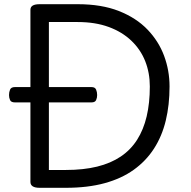

<svg xmlns="http://www.w3.org/2000/svg" viewBox="-20 -895 909 915"><path d="M169 0Q125 0 125 -28V-848Q125 -862 136 -868.5Q147 -875 169 -875H350Q464 -875 546.5 -842.5Q629 -810 682.5 -754.5Q736 -699 762 -629Q788 -559 788 -483Q788 -395 770 -320.5Q752 -246 714 -187Q676 -128 617.5 -86Q559 -44 478.5 -22Q398 0 294 0ZM213 -85H294Q378 -85 443 -101Q508 -117 555.5 -149Q603 -181 633.5 -229Q664 -277 679 -340.5Q694 -404 694 -483Q694 -548 672 -603.5Q650 -659 606 -701Q562 -743 498 -766.5Q434 -790 350 -790H213ZM51 -407Q33 -407 28 -418Q23 -429 23 -442Q23 -456 28 -468Q33 -480 51 -480H416Q433 -480 438 -468Q443 -456 443 -442Q443 -429 438 -418Q433 -407 416 -407Z"/></svg>

Font: Playwrite GB J
Style: Regular
Weight: 400
Designer: Veronika Burian, José Scaglione
Foundry: TypeTogether
Version: Version 1.002